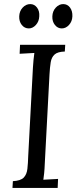

<svg xmlns="http://www.w3.org/2000/svg" viewBox="-20 -919 374 939"><path d="M299 -700 297 -667Q262 -666 247 -652.5Q232 -639 228 -614.5Q224 -590 222 -554L199 -119Q198 -92 196 -72.5Q194 -53 192 -40Q210 -41 228 -42Q246 -43 264 -44L262 0H41L43 -33Q81 -35 96 -50.5Q111 -66 114 -93.5Q117 -121 118 -156L141 -588Q142 -608 144 -626.5Q146 -645 148 -660Q130 -659 112 -658Q94 -657 76 -656L78 -700ZM121 -780Q100 -780 86.5 -797Q73 -814 74 -839Q75 -865 91 -882Q107 -899 128 -899Q148 -899 161 -882Q174 -865 172 -839Q171 -814 155.5 -797Q140 -780 121 -780ZM282 -780Q262 -780 248.5 -797Q235 -814 236 -839Q237 -865 253 -882Q269 -899 289 -899Q310 -899 322.5 -882Q335 -865 334 -839Q333 -814 317.5 -797Q302 -780 282 -780Z"/></svg>

Font: Lora Italic
Style: Italic
Weight: 400
Italic angle: -3°
Designer: Olga Karpushina, Alexei Vanyashin (Cyrillic)
Foundry: Cyreal
Version: Version 2.210; ttfautohint (v1.8.1.43-b0c9)